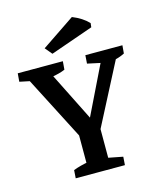

<svg xmlns="http://www.w3.org/2000/svg" viewBox="-101 -724 664 797"><g transform="rotate(-15 231.0 -325.5)"><path d="M187 -164.6 41 -448.2 66.4 -434.6 2.9 -447.8 5.9 -483.4H199.7L196.8 -447.8Q175.3 -438 134.8 -431.2L140.1 -443.4L262.7 -198.2L275.9 -167ZM218.3 -167.5 355 -448.2 359.9 -433.6 293.9 -447.8 296.4 -483.4H455.6L452.6 -448.7Q441.4 -442.9 426.5 -438Q411.6 -433.1 394.5 -430.2L421.4 -448.2L275.9 -167ZM185.1 -7.3V-198.7H277.8V-7.3ZM125.5 0 127.9 -34.7Q142.6 -40.5 160.6 -45.2Q178.7 -49.8 197.8 -53.2L185.1 -13.2V-84H277.8V-13.2L266.1 -49.8L339.4 -35.6L336.9 0ZM166 -524.4 140.6 -554.7 283.2 -650.9Q326.2 -633.8 352.1 -606.4L350.1 -588.9Z"/></g></svg>

Font: Markazi Text Medium
Style: Regular
Weight: 500
Designer: Borna Izadpanah (Arabic designer), Fiona Ross (Arabic design director) and Florian Runge (Latin designer)
Foundry: Borna Izadpanah and Florian Runge
Version: Version 1.001